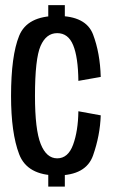

<svg xmlns="http://www.w3.org/2000/svg" viewBox="-20 -702 430 730"><path d="M163.5 -623H226.5V-682.5H163.5ZM163.5 7.5H226.5V-54H163.5ZM197.5 -35Q307 -35 333.8 -111Q360.5 -187 363 -263.5L278 -279Q277 -204 258 -152Q239 -100 197.5 -100Q156.5 -100 134.8 -154.5Q113 -209 113 -337Q113 -478.5 134.2 -527.2Q155.5 -576 197.5 -576Q239.5 -576 258.2 -530.2Q277 -484.5 278 -394.5L363 -409.5Q360.5 -500.5 333.8 -571Q307 -641.5 197.5 -641.5Q83.5 -641.5 52.8 -565.8Q22 -490 22 -337Q22 -196.5 52.8 -115.8Q83.5 -35 197.5 -35Z"/></svg>

Font: Anybody Condensed
Style: Regular
Weight: 400
Width: 3
Designer: Tyler Finck
Foundry: Etcetera Type Company
Version: Version 1.113;gftools[0.9.25]